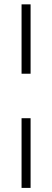

<svg xmlns="http://www.w3.org/2000/svg" viewBox="-20 -748 246 904"><path d="M81.5 -191.4H124V136.7H81.5ZM124 -727.5V-400.9H81.5V-727.5Z"/></svg>

Font: Inter 17pt ExtraLight
Style: Regular
Weight: 250
Version: Version 4.001;git-66647c0bb